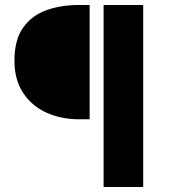

<svg xmlns="http://www.w3.org/2000/svg" viewBox="-20 -671 691 771"><path d="M396 80V-651H555V80ZM297 -192Q227 -192 168 -218Q109 -244 73.5 -297Q38 -350 38 -427Q38 -512 73.5 -561Q109 -610 167.5 -630.5Q226 -651 296 -651H340V-192Z"/></svg>

Font: Source Sans 3 ExtraLight ExtraBold
Style: Regular
Weight: 800
Version: Version 3.052;hotconv 1.1.0;makeotfexe 2.6.0